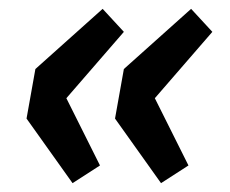

<svg xmlns="http://www.w3.org/2000/svg" viewBox="-20 -468 520 434"><path d="M144 -54 40 -200 60 -312 212 -448 260 -396 130 -246 206 -94ZM344 -54 240 -200 260 -312 412 -448 460 -396 330 -246 406 -94Z"/></svg>

Font: Source Sans 3 Black
Style: Italic
Weight: 900
Italic angle: -11°
Designer: Paul D. Hunt
Foundry: Adobe
Version: Version 3.052;hotconv 1.1.0;makeotfexe 2.6.0